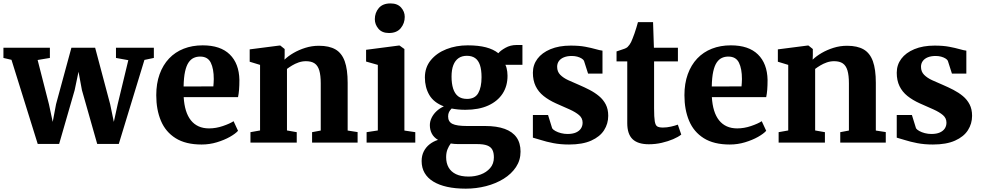

<svg xmlns="http://www.w3.org/2000/svg" viewBox="-22 -832 5726 1120"><path d="M-2 -494V-553.5H269V-494L197.5 -482L263.5 -224L285.5 -121L305 -224.5L394.5 -553.5H533L620.5 -224.5L642 -121L664.5 -224L726.5 -481L654.5 -494V-553.5H875.5V-494L820.5 -482.5L671 7.5H545L456 -306L436 -413.5L413.5 -306L323 7.5H198L45 -483Z M1154 11Q1061 11 1002.5 -25.8Q944 -62.5 916.8 -127.2Q889.5 -192 889.5 -276.5Q889.5 -345 909 -399Q928.5 -453 964.2 -490.8Q1000 -528.5 1049.8 -548Q1099.5 -567.5 1160.5 -567.5Q1264 -567.5 1318.2 -514.5Q1372.5 -461.5 1374.5 -366Q1374.5 -333 1372.5 -308.5Q1370.5 -284 1366.5 -265.5H1049.5Q1052 -221.5 1062.5 -187.5Q1073 -153.5 1091.5 -130.2Q1110 -107 1136.5 -95Q1163 -83 1197.5 -83Q1237.5 -83 1278 -96.8Q1318.5 -110.5 1340.5 -125L1366.5 -69Q1351.5 -52 1318.8 -33.5Q1286 -15 1243 -2Q1200 11 1154 11ZM1049 -327.5 1222.5 -328Q1223.5 -338.5 1224.2 -349.5Q1225 -360.5 1225 -371Q1225 -431 1207.5 -466.5Q1190 -502 1145.5 -502Q1125 -502 1108 -494.2Q1091 -486.5 1078 -467.5Q1065 -448.5 1057.5 -414.5Q1050 -380.5 1049 -327.5Z M1495 -71V-453.5L1434.5 -472V-544L1609 -566.5H1613L1638.5 -546V-508.5L1637.5 -484Q1658.5 -504.5 1689.8 -522.8Q1721 -541 1759 -553Q1797 -565 1838.5 -565Q1898 -565 1934.8 -543.8Q1971.5 -522.5 1988.8 -475Q2006 -427.5 2006 -349V-70.5L2064 -61.5V0H1798.5V-61L1849 -70.5V-345.5Q1849 -392.5 1840.5 -421Q1832 -449.5 1813.2 -462.2Q1794.5 -475 1762.5 -475Q1740.5 -475 1719.8 -467.8Q1699 -460.5 1681.8 -450Q1664.5 -439.5 1652 -430V-71L1709 -61V0H1439V-61Z M2116.5 0V-61L2182 -71V-453.5L2113.5 -473V-541.5L2305.5 -566.5H2308.5L2337 -546V-70.5L2400.5 -61V0ZM2246.5 -639.5Q2206.5 -639.5 2185.5 -664.5Q2164.5 -689.5 2164.5 -720Q2164.5 -757.5 2187.5 -784.8Q2210.5 -812 2255.5 -812H2256.5Q2296.5 -812 2317.8 -788Q2339 -764 2339 -733.5Q2339 -696 2315.8 -667.8Q2292.5 -639.5 2247.5 -639.5Z M2695 268.5Q2634 268.5 2586.5 258Q2539 247.5 2505.8 227.2Q2472.5 207 2455 177Q2437.5 147 2437.5 107.5Q2437.5 76 2450 51.2Q2462.5 26.5 2484.2 9.5Q2506 -7.5 2533 -16Q2508.5 -30.5 2497 -52.5Q2485.5 -74.5 2485.5 -102Q2485.5 -124 2495.8 -145Q2506 -166 2524.2 -183.2Q2542.5 -200.5 2567 -211.5Q2508 -234 2482.2 -278.2Q2456.5 -322.5 2456.5 -380Q2456.5 -439 2491 -481Q2525.5 -523 2582.2 -545.2Q2639 -567.5 2706.5 -567.5Q2768.5 -567.5 2812.5 -556Q2856.5 -544.5 2885 -521.5Q2897 -536.5 2926.2 -553Q2955.5 -569.5 2991 -569.5H3025.5V-454H2926Q2930.5 -445.5 2933 -435.2Q2935.5 -425 2937 -414Q2938.5 -403 2938.5 -391Q2939 -331 2910 -286.2Q2881 -241.5 2826 -216.5Q2771 -191.5 2692.5 -191.5Q2670.5 -191.5 2650.2 -193.5Q2630 -195.5 2612.5 -199Q2602.5 -189 2597.2 -178.2Q2592 -167.5 2592 -153Q2592 -122 2617 -109.5Q2642 -97 2702.5 -97H2808Q2876 -97 2922 -80.2Q2968 -63.5 2991.2 -30.5Q3014.5 2.5 3014.5 52.5Q3014.5 102.5 2988 142.5Q2961.5 182.5 2916 210.8Q2870.5 239 2813.2 253.8Q2756 268.5 2695 268.5ZM2712 198Q2748.5 198 2782 185.8Q2815.5 173.5 2837.2 148.5Q2859 123.5 2859 86Q2859 58.5 2850 41.5Q2841 24.5 2819.8 16.5Q2798.5 8.5 2761.5 8.5H2651Q2639.5 8.5 2628.2 7.5Q2617 6.5 2607.5 5Q2596.5 19 2588.5 38.8Q2580.5 58.5 2580.5 85Q2580.5 119.5 2594.8 144.8Q2609 170 2638 184Q2667 198 2712 198ZM2702.5 -255Q2748.5 -255 2767.8 -289Q2787 -323 2787 -381.5Q2787 -424.5 2777.8 -452.2Q2768.5 -480 2749.5 -493.2Q2730.5 -506.5 2701.5 -506.5Q2672.5 -506.5 2652.8 -492.8Q2633 -479 2622.5 -452.2Q2612 -425.5 2612 -385Q2612 -345 2621.2 -315.5Q2630.5 -286 2650.2 -270.5Q2670 -255 2702.5 -255Z M3297.5 11Q3247.5 11 3206.2 3Q3165 -5 3134.8 -14.8Q3104.5 -24.5 3086.5 -29V-161H3175L3199 -83.5Q3204 -75.5 3218 -67.8Q3232 -60 3250.8 -55.2Q3269.5 -50.5 3288.5 -50.5Q3318.5 -50.5 3338 -59.2Q3357.5 -68 3367 -82.8Q3376.5 -97.5 3376.5 -116.5Q3376.5 -143 3356 -160.5Q3335.5 -178 3300.5 -193.8Q3265.5 -209.5 3221 -229Q3179 -248 3148.8 -272.2Q3118.5 -296.5 3102.5 -329.8Q3086.5 -363 3086.5 -407.5Q3086.5 -453.5 3113 -489Q3139.5 -524.5 3189.2 -545.2Q3239 -566 3307 -566Q3357.5 -566 3392.8 -559.2Q3428 -552.5 3452.2 -545.5Q3476.5 -538.5 3492.5 -536.5V-402.5H3408.5L3384.5 -477.5Q3380.5 -485 3370.2 -491.2Q3360 -497.5 3345.5 -501.5Q3331 -505.5 3313 -505.5Q3287 -505.5 3267.8 -497.8Q3248.5 -490 3238.2 -475.8Q3228 -461.5 3228 -442.5Q3228 -414 3246 -395.8Q3264 -377.5 3293 -364.2Q3322 -351 3355 -337Q3386.5 -323.5 3417 -307.8Q3447.5 -292 3472.2 -271.5Q3497 -251 3511.5 -223Q3526 -195 3526 -156.5Q3526 -110.5 3501.8 -72.5Q3477.5 -34.5 3426.8 -11.8Q3376 11 3297.5 11Z M3763 9.5Q3699 9.5 3668 -20.2Q3637 -50 3637 -113.5V-474H3574.5V-532Q3586.5 -536.5 3598.8 -540.2Q3611 -544 3621.2 -547.8Q3631.5 -551.5 3638.5 -557.5Q3645 -564 3650 -571Q3655 -578 3659.5 -586.8Q3664 -595.5 3668 -607Q3673.5 -620 3679 -636.2Q3684.5 -652.5 3690 -670Q3695.5 -687.5 3699.5 -703H3787.5L3792.5 -553.5H3932.5V-474H3793.5V-200Q3793.5 -148 3797.5 -124.2Q3801.5 -100.5 3812.5 -94.2Q3823.5 -88 3845 -88Q3868 -88 3892.2 -93.5Q3916.5 -99 3932 -105L3952 -47Q3934.5 -33 3904.8 -20.2Q3875 -7.5 3838.5 1Q3802 9.5 3763 9.5Z M4235 11Q4142 11 4083.5 -25.8Q4025 -62.5 3997.8 -127.2Q3970.5 -192 3970.5 -276.5Q3970.5 -345 3990 -399Q4009.5 -453 4045.2 -490.8Q4081 -528.5 4130.8 -548Q4180.5 -567.5 4241.5 -567.5Q4345 -567.5 4399.2 -514.5Q4453.5 -461.5 4455.5 -366Q4455.5 -333 4453.5 -308.5Q4451.5 -284 4447.5 -265.5H4130.5Q4133 -221.5 4143.5 -187.5Q4154 -153.5 4172.5 -130.2Q4191 -107 4217.5 -95Q4244 -83 4278.5 -83Q4318.5 -83 4359 -96.8Q4399.5 -110.5 4421.5 -125L4447.5 -69Q4432.5 -52 4399.8 -33.5Q4367 -15 4324 -2Q4281 11 4235 11ZM4130 -327.5 4303.5 -328Q4304.5 -338.5 4305.2 -349.5Q4306 -360.5 4306 -371Q4306 -431 4288.5 -466.5Q4271 -502 4226.5 -502Q4206 -502 4189 -494.2Q4172 -486.5 4159 -467.5Q4146 -448.5 4138.5 -414.5Q4131 -380.5 4130 -327.5Z M4576 -71V-453.5L4515.5 -472V-544L4690 -566.5H4694L4719.5 -546V-508.5L4718.5 -484Q4739.5 -504.5 4770.8 -522.8Q4802 -541 4840 -553Q4878 -565 4919.5 -565Q4979 -565 5015.8 -543.8Q5052.5 -522.5 5069.8 -475Q5087 -427.5 5087 -349V-70.5L5145 -61.5V0H4879.5V-61L4930 -70.5V-345.5Q4930 -392.5 4921.5 -421Q4913 -449.5 4894.2 -462.2Q4875.5 -475 4843.5 -475Q4821.5 -475 4800.8 -467.8Q4780 -460.5 4762.8 -450Q4745.5 -439.5 4733 -430V-71L4790 -61V0H4520V-61Z M5420 11Q5370 11 5328.8 3Q5287.5 -5 5257.2 -14.8Q5227 -24.5 5209 -29V-161H5297.5L5321.5 -83.5Q5326.5 -75.5 5340.5 -67.8Q5354.5 -60 5373.2 -55.2Q5392 -50.5 5411 -50.5Q5441 -50.5 5460.5 -59.2Q5480 -68 5489.5 -82.8Q5499 -97.5 5499 -116.5Q5499 -143 5478.5 -160.5Q5458 -178 5423 -193.8Q5388 -209.5 5343.5 -229Q5301.5 -248 5271.2 -272.2Q5241 -296.5 5225 -329.8Q5209 -363 5209 -407.5Q5209 -453.5 5235.5 -489Q5262 -524.5 5311.8 -545.2Q5361.5 -566 5429.5 -566Q5480 -566 5515.2 -559.2Q5550.5 -552.5 5574.8 -545.5Q5599 -538.5 5615 -536.5V-402.5H5531L5507 -477.5Q5503 -485 5492.8 -491.2Q5482.5 -497.5 5468 -501.5Q5453.5 -505.5 5435.5 -505.5Q5409.5 -505.5 5390.2 -497.8Q5371 -490 5360.8 -475.8Q5350.5 -461.5 5350.5 -442.5Q5350.5 -414 5368.5 -395.8Q5386.5 -377.5 5415.5 -364.2Q5444.5 -351 5477.5 -337Q5509 -323.5 5539.5 -307.8Q5570 -292 5594.8 -271.5Q5619.5 -251 5634 -223Q5648.5 -195 5648.5 -156.5Q5648.5 -110.5 5624.2 -72.5Q5600 -34.5 5549.2 -11.8Q5498.5 11 5420 11Z"/></svg>

Font: Merriweather 24pt ExtraBold
Style: Regular
Weight: 800
Version: Version 2.100